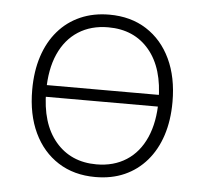

<svg xmlns="http://www.w3.org/2000/svg" viewBox="-42 -536 629 589"><g transform="rotate(5 272.0 -242.0)"><path d="M272 8Q206 8 157.5 -23Q109 -54 82.5 -110Q56 -166 56 -242Q56 -299 71 -345Q86 -391 114.5 -424Q143 -457 183 -474.5Q223 -492 272 -492Q338 -492 386.5 -461Q435 -430 461.5 -374Q488 -318 488 -242Q488 -185 473 -139Q458 -93 429.5 -60Q401 -27 361.5 -9.5Q322 8 272 8ZM272 -31Q325 -31 364 -56Q403 -81 424 -128.5Q445 -176 445 -242Q445 -342 398.5 -397.5Q352 -453 272 -453Q219 -453 180 -428Q141 -403 120 -356Q99 -309 99 -242Q99 -142 146 -86.5Q193 -31 272 -31ZM77 -224V-260H467V-224Z"/></g></svg>

Font: Nunito ExtraLight
Style: Regular
Weight: 200
Designer: Vernon Adams
Foundry: Vernon Adams
Version: Version 3.602